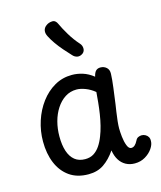

<svg xmlns="http://www.w3.org/2000/svg" viewBox="-125 -941 872 1041"><g transform="rotate(-15 311.0 -421.0)"><path d="M51 -234Q51 -293 69 -348.5Q87 -404 120 -448Q153 -492 197.5 -517.5Q242 -543 295 -543Q325 -543 355.5 -533.5Q386 -524 415 -501Q420 -523 429.5 -532.5Q439 -542 455 -542Q475 -542 489 -529.5Q503 -517 502 -494Q501 -463 495 -417.5Q489 -372 483 -327Q481 -313 477 -287.5Q473 -262 470.5 -237Q468 -212 468 -197Q468 -178 471 -149.5Q474 -121 482.5 -99Q491 -77 505 -77Q516 -77 525 -85Q534 -93 542 -109Q547 -120 556.5 -124.5Q566 -129 576 -129Q587 -129 597 -123.5Q607 -118 612.5 -108.5Q618 -99 617 -85Q617 -66 602 -44Q587 -22 561 -6.5Q535 9 502 9Q474 9 452 -3Q430 -15 416 -37.5Q402 -60 397 -92Q367 -48 331 -23.5Q295 1 245 1Q181 1 138 -29.5Q95 -60 73 -113Q51 -166 51 -234ZM144 -238Q144 -189 155.5 -154.5Q167 -120 190 -101.5Q213 -83 248 -83Q276 -83 296 -95.5Q316 -108 331 -130Q346 -152 357 -181Q367 -206 374.5 -236Q382 -266 387 -298.5Q392 -331 395 -362Q398 -393 400 -419Q376 -439 348.5 -449.5Q321 -460 299 -460Q263 -460 234.5 -441.5Q206 -423 185.5 -391.5Q165 -360 154.5 -320.5Q144 -281 144 -238ZM382 -640Q366 -628 350.5 -631Q335 -634 324 -647Q306 -666 286 -689Q266 -712 249.5 -735.5Q233 -759 223 -779Q213 -798 216 -813.5Q219 -829 233 -839Q247 -850 267 -851Q287 -852 297 -828Q308 -803 331 -764.5Q354 -726 382 -695Q393 -683 393.5 -666.5Q394 -650 382 -640Z"/></g></svg>

Font: Playpen Sans Deva
Style: Regular
Weight: 400
Designer: Pooja Saxena, Gunjan Panchal, Laura Meseguer, Veronika Burian, José Scaglione
Foundry: TypeTogether
Version: Version 2.000